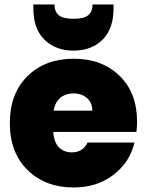

<svg xmlns="http://www.w3.org/2000/svg" viewBox="-20 -830 656 857"><path d="M219.2 -335.9H392.1Q392.1 -372.1 367.9 -392.6Q343.8 -413.1 308.1 -413.1Q272.5 -413.1 249 -393.3Q225.6 -373.5 219.2 -335.9ZM580.1 -193.8Q560.1 -106 486.3 -49.6Q412.6 6.8 309.1 6.8Q182.6 6.8 103.3 -70.8Q23.9 -148.4 23.9 -280.8Q23.9 -412.6 102.8 -490.2Q181.6 -567.9 309.1 -567.9Q435.1 -567.9 513.4 -491.9Q591.8 -416 591.8 -287.1Q591.8 -264.2 588.9 -241.2H217.8Q220.7 -194.8 243.2 -172.4Q265.6 -149.9 300.8 -149.9Q349.6 -149.9 371.1 -193.8ZM486.8 -792Q486.8 -701.2 437.5 -652.6Q388.2 -604 308.1 -604Q228.5 -604 178.7 -652.6Q128.9 -701.2 128.9 -792V-810.1H223.1Q223.1 -778.3 242.4 -762.2Q261.7 -746.1 308.1 -746.1Q354.5 -746.1 373.8 -762.2Q393.1 -778.3 393.1 -810.1H486.8Z"/></svg>

Font: Poppins ExtraBold
Style: Regular
Weight: 800
Designer: Ninad Kale (Devanagari), Jonny Pinhorn (Latin)
Foundry: Indian Type Foundry
Version: Version 3.200;PS 1.000;hotconv 16.6.54;makeotf.lib2.5.65590